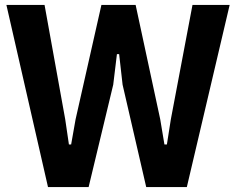

<svg xmlns="http://www.w3.org/2000/svg" viewBox="-20 -760 956 780"><path d="M6 -740H161L245 -275L260 -173H269L287 -275L392 -740H531L631 -275L648 -173H658L674 -275L762 -740H913L739 0H574L478 -416L464 -540H455L440 -416L340 0H175Z"/></svg>

Font: Encode Sans Compressed
Style: Bold
Weight: 700
Designer: Pablo Impallari, Andres Torresi
Foundry: Pablo Impallari, Andres Torresi
Version: Version 1.000; ttfautohint (v1.00) -l 8 -r 50 -G 200 -x 14 -